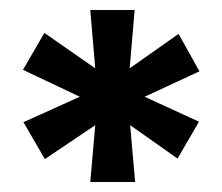

<svg xmlns="http://www.w3.org/2000/svg" viewBox="-20 -733 446 385"><path d="M161 -368 171 -482 70 -414 27 -488 140 -539 26 -593 69 -667 171 -596 161 -713H250L240 -596L338 -665L380 -590L270 -539L379 -489L336 -415L241 -482L251 -368Z"/></svg>

Font: Lexend Deca Medium
Style: Regular
Weight: 500
Designer: Bonnie Shaver-Troup, Thomas Jockin
Foundry: Lexend
Version: Version 1.008; ttfautohint (v1.8.4.7-5d5b)